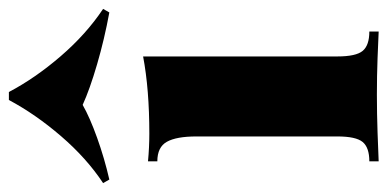

<svg xmlns="http://www.w3.org/2000/svg" viewBox="-268 -632 872 432"><g transform="rotate(-90 168.0 -416.0)"><path d="M257 -530V-93Q257 -51 269.5 -36Q282 -21 313 -21V0Q293 -1 253 -2.5Q213 -4 171 -4Q129 -4 86 -2.5Q43 -1 21 0V-21Q52 -21 64.5 -36Q77 -51 77 -93V-410Q77 -455 65 -476.5Q53 -498 21 -498V-519Q53 -516 83 -516Q133 -516 176.5 -519.5Q220 -523 257 -530ZM177 -832Q208 -773 257.5 -715.5Q307 -658 364 -620L356 -606Q296 -617 239.5 -633.5Q183 -650 148 -666Q120 -650 74 -633.5Q28 -617 -20 -606L-28 -620Q28 -657 77.5 -714.5Q127 -772 159 -832Z"/></g></svg>

Font: Playfair Display Black
Style: Regular
Weight: 900
Designer: Claus Eggers Sørensen
Foundry: Claus Eggers Sørensen
Version: Version 1.203